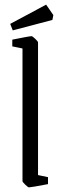

<svg xmlns="http://www.w3.org/2000/svg" viewBox="-20 -799 263 828"><path d="M77 -18V-590L33 -599V-628Q107 -643 116 -643Q120 -643 132 -631.5Q144 -620 144 -616V-44L187 -35V-5Q114 9 105 9Q101 9 89 -2.5Q77 -14 77 -18ZM24 -696 179 -779 210 -734 206 -713 35 -668Z"/></svg>

Font: Grenze Light
Style: Regular
Weight: 300
Designer: Renata Polastri
Foundry: Omnibus-Type
Version: Version 1.002; ttfautohint (v1.8)